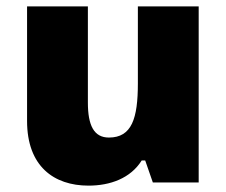

<svg xmlns="http://www.w3.org/2000/svg" viewBox="-20 -573 710 603"><path d="M604 -553H413V-311C413 -201 394 -141 322 -141C275 -141 256 -179 256 -251V-553H65V-193C65 -51 149 10 258 10C326 10 390 -13 425 -69H436L460 0H604Z"/></svg>

Font: Noto Sans Sinhala Black
Style: Regular
Weight: 900
Designer: Jelle Bosma - Monotype Design Team
Foundry: Monotype Imaging Inc.
Version: Version 2.006